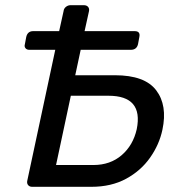

<svg xmlns="http://www.w3.org/2000/svg" viewBox="-20 -720 711 740"><path d="M104 0Q94 0 88.5 -6.5Q83 -13 85 -23L193 -528H93Q83 -528 78 -534.5Q73 -541 76 -550L81 -577Q86 -600 108 -600H208L225 -677Q226 -687 234 -693.5Q242 -700 252 -700H303Q314 -700 319.5 -693.5Q325 -687 323 -677L306 -600H499Q522 -600 517 -577L512 -550Q507 -528 484 -528H291L270 -430H423Q538 -430 582 -372Q626 -314 606 -220Q594 -163 558.5 -112.5Q523 -62 466 -31Q409 0 332 0ZM196 -84H340Q405 -84 449 -122Q493 -160 507 -222Q533 -351 398 -351H253Z"/></svg>

Font: Lubike
Style: Italic
Weight: 400
Italic angle: -12°
Foundry: Honoka55
Version: Version 1.000;July 22, 2022;FontCreator 14.0.0.2862 64-bit